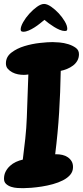

<svg xmlns="http://www.w3.org/2000/svg" viewBox="-35 -939 422 978"><path d="M367.2 -663.1Q367.2 -644.5 358.9 -629.9Q350.6 -615.2 336.9 -605Q323.2 -594.7 306.6 -587.9Q290 -581.1 274.4 -578.1Q272.5 -467.8 266.1 -365.2Q259.8 -262.7 246.1 -153.3H252Q267.6 -153.3 282.7 -149.9Q297.9 -146.5 310.1 -138.2Q322.3 -129.9 329.6 -117.7Q336.9 -105.5 336.9 -87.9Q336.9 -65.4 322.8 -48.8Q308.6 -32.2 285.6 -20.5Q262.7 -8.8 234.4 -1Q206.1 6.8 177.7 11.2Q149.4 15.6 124 17.6Q98.6 19.5 83 19.5Q71.3 19.5 54.2 18.6Q37.1 17.6 22 12.7Q6.8 7.8 -3.9 -2Q-14.6 -11.7 -14.6 -28.3Q-14.6 -48.8 -6.3 -64.9Q2 -81.1 15.6 -93.8Q29.3 -106.4 46.4 -114.3Q63.5 -122.1 81.1 -126Q87.9 -179.7 93.8 -232.9Q99.6 -286.1 101.6 -340.8Q103.5 -396.5 105.5 -450.7Q107.4 -504.9 109.4 -559.6Q102.5 -558.6 96.7 -558.1Q90.8 -557.6 85.9 -557.6Q72.3 -557.6 56.6 -560.5Q41 -563.5 27.3 -570.8Q13.7 -578.1 4.4 -588.9Q-4.9 -599.6 -4.9 -616.2Q-4.9 -649.4 22.9 -670.9Q50.8 -692.4 89.4 -704.1Q127.9 -715.8 168 -720.2Q208 -724.6 232.4 -724.6Q246.1 -724.6 268.6 -722.7Q291 -720.7 313 -713.9Q335 -707 351.1 -695.3Q367.2 -683.6 367.2 -663.1ZM307.6 -793Q307.6 -785.2 304.7 -783.2Q301.8 -781.2 294.9 -781.2Q283.2 -781.2 269 -787.1Q254.9 -793 240.7 -801.8Q226.6 -810.5 213.4 -820.3Q200.2 -830.1 191.4 -837.9Q181.6 -830.1 168.5 -819.3Q155.3 -808.6 140.6 -799.3Q126 -790 111.3 -783.7Q96.7 -777.3 84 -777.3Q79.1 -777.3 74.7 -779.3Q70.3 -781.2 70.3 -789.1Q70.3 -803.7 83 -826.2Q95.7 -848.6 114.3 -869.1Q132.8 -889.6 153.3 -904.3Q173.8 -918.9 189.5 -918.9Q205.1 -918.9 225.6 -904.8Q246.1 -890.6 264.2 -871.1Q282.2 -851.6 294.9 -830.1Q307.6 -808.6 307.6 -793Z"/></svg>

Font: Chewy
Style: Regular
Weight: 400
Version: Version 1.001